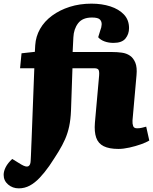

<svg xmlns="http://www.w3.org/2000/svg" viewBox="-85 -802 838 1052"><path d="M18 230Q-16 230 -40.5 209Q-65 188 -65 156Q-65 136 -53.5 113.5Q-42 91 -18 69L31 99Q58 115 70 109Q82 103 83 80Q84 63 84.5 51Q85 39 85.5 26.5Q86 14 86.5 -0.5Q87 -15 88 -35L103 -428H25L33 -510L106 -518L108 -554Q111 -602 134.5 -643.5Q158 -685 200 -716Q242 -747 297 -764.5Q352 -782 416 -782Q473 -782 519.5 -767Q566 -752 594 -722.5Q622 -693 622 -648Q622 -615 602.5 -591Q583 -567 537 -567Q510 -567 488 -575Q466 -583 453 -598L465 -637Q471 -651 472 -667.5Q473 -684 462.5 -695Q452 -706 419 -706Q367 -706 343 -674.5Q319 -643 317 -597L313 -517H529Q557 -517 582.5 -513.5Q608 -510 627 -497Q646 -484 656.5 -458.5Q667 -433 663 -390L641 -142Q640 -124 644.5 -111.5Q649 -99 666 -99Q680 -99 692.5 -102Q705 -105 716 -108L733 -32Q717 -22 687.5 -11.5Q658 -1 624.5 6.5Q591 14 564 14Q513 14 483 -1Q453 -16 442 -48Q431 -80 435 -129L458 -387Q460 -412 454.5 -420Q449 -428 432 -428H312L304 -195Q302 -147 294 -109.5Q286 -72 271.5 -39Q257 -6 235.5 29Q214 64 185 107Q159 144 132.5 172Q106 200 78 215Q50 230 18 230Z"/></svg>

Font: Literata Black
Style: Italic
Weight: 900
Italic angle: -2°
Designer: Latin by Veronika Burian and Jose Scaglione. Greek by Irene Vlachou. Cyrillic by Vera Evstafieva
Foundry: TypeTogether
Version: Version 3.002